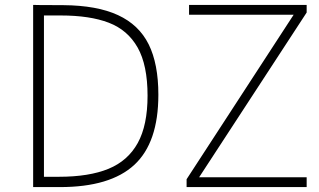

<svg xmlns="http://www.w3.org/2000/svg" viewBox="-20 -762 1299 782"><path d="M238 -741Q375 -740 460.5 -700.5Q546 -661 585.5 -581.5Q625 -502 625 -376Q625 -181 527 -90.5Q429 0 224 0H115V-742Q116 -742 140.5 -741.5Q165 -741 238 -741ZM159 -42H220Q343 -42 422 -74.5Q501 -107 541 -179.5Q581 -252 581 -372Q581 -497 540.5 -568.5Q500 -640 423 -669.5Q346 -699 227 -699H159ZM740 -32 1176 -702H750V-742H1229V-711L791 -40H1229V0H740Z"/></svg>

Font: Morrison Thin
Style: Regular
Weight: 100
Designer: Pablo Impallari, Rodrigo Fuenzalida (Modified by Dan O. Williams)
Version: Version 0.03;June 6, 2019;FontCreator 11.5.0.2425 64-bit; tt